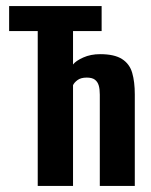

<svg xmlns="http://www.w3.org/2000/svg" viewBox="-20 -611 495 631"><path d="M104 0V-509H10V-591H314V-509H220V-399Q229 -411 253.5 -422Q278 -433 309 -433Q356 -433 381 -417Q406 -401 414.5 -371.5Q423 -342 423 -301V0H308V-300Q308 -318 304.5 -330Q301 -342 292 -349Q283 -356 265 -356Q246 -356 235 -348Q224 -340 220 -331V0Z"/></svg>

Font: Alumni Sans
Style: Bold
Weight: 700
Designer: Robert E. Leuschke
Foundry: Robert E. Leuschke
Version: Version 1.018